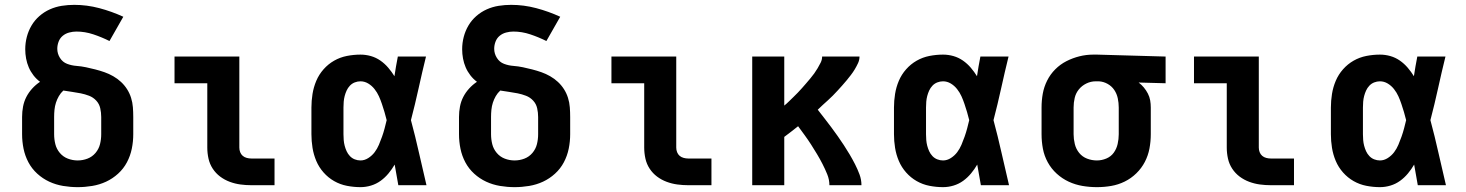

<svg xmlns="http://www.w3.org/2000/svg" viewBox="-20 -763 6040 791"><path d="M300 8Q270 8 240 3Q210 -2 183 -14.5Q156 -27 133.5 -47.5Q111 -68 97 -94.5Q83 -121 77 -150.5Q71 -180 71 -210V-281Q71 -303 75 -324Q79 -345 88.5 -363.5Q98 -382 112.5 -398Q127 -414 145 -426Q130 -437 118 -452.5Q106 -468 98.5 -485.5Q91 -503 87.5 -522Q84 -541 84 -560Q84 -586 90.5 -611Q97 -636 110 -658Q123 -680 142.5 -697Q162 -714 185.5 -724.5Q209 -735 234.5 -739Q260 -743 286 -743Q338 -743 389 -729.5Q440 -716 488 -694L431 -594Q399 -610 364.5 -621.5Q330 -633 295 -633Q280 -633 265 -629Q250 -625 238.5 -615.5Q227 -606 221.5 -591.5Q216 -577 216 -562Q216 -542 227 -524.5Q238 -507 256.5 -500Q275 -493 295 -491.5Q315 -490 334 -486Q353 -482 372.5 -477Q392 -472 410.5 -465.5Q429 -459 446.5 -449Q464 -439 478.5 -425.5Q493 -412 503.5 -395.5Q514 -379 520 -360Q526 -341 527.5 -321Q529 -301 529 -281V-210Q529 -180 523 -150.5Q517 -121 503 -94.5Q489 -68 466.5 -47.5Q444 -27 417 -14.5Q390 -2 360 3Q330 8 300 8ZM300 -102Q321 -102 340.5 -109.5Q360 -117 373.5 -133Q387 -149 392 -169Q397 -189 397 -210V-281Q397 -299 393 -317Q389 -335 376.5 -348.5Q364 -362 347 -368.5Q330 -375 312.5 -378.5Q295 -382 277 -384.5Q259 -387 241 -390Q230 -380 222.5 -367Q215 -354 210.5 -340Q206 -326 204.5 -311Q203 -296 203 -281V-210Q203 -189 208 -169Q213 -149 226.5 -133Q240 -117 259.5 -109.5Q279 -102 300 -102Z M1015 0Q993 0 970.5 -3Q948 -6 926.5 -14Q905 -22 887 -35.5Q869 -49 856.5 -68Q844 -87 839 -109.5Q834 -132 834 -155V-420H699V-530H966V-155Q966 -145 969.5 -136Q973 -127 980 -121Q987 -115 996.5 -112.5Q1006 -110 1015 -110H1111V0Z M1465 8Q1437 8 1409 2.5Q1381 -3 1356.5 -17Q1332 -31 1313 -52.5Q1294 -74 1283 -100Q1272 -126 1267.5 -154Q1263 -182 1263 -210V-320Q1263 -348 1267.5 -376Q1272 -404 1283 -430Q1294 -456 1313 -477.5Q1332 -499 1356.5 -513Q1381 -527 1409 -532.5Q1437 -538 1465 -538Q1487 -538 1508 -532Q1529 -526 1547 -513.5Q1565 -501 1579.5 -484Q1594 -467 1605 -449Q1608 -469 1611.5 -489.5Q1615 -510 1619 -530H1735Q1719 -465 1704.5 -399Q1690 -333 1673 -268Q1691 -201 1706 -134Q1721 -67 1737 0H1621Q1617 -21 1613.5 -42.5Q1610 -64 1606 -85Q1595 -66 1580.5 -48.5Q1566 -31 1548 -18Q1530 -5 1508.5 1.5Q1487 8 1465 8ZM1465 -102Q1482 -102 1497.5 -112Q1513 -122 1523.5 -136Q1534 -150 1541 -166.5Q1548 -183 1554 -200Q1560 -217 1564.5 -234Q1569 -251 1573 -268Q1569 -285 1564 -301.5Q1559 -318 1553.5 -334.5Q1548 -351 1541 -366.5Q1534 -382 1523 -396Q1512 -410 1497 -419Q1482 -428 1465 -428Q1453 -428 1441.5 -423.5Q1430 -419 1421.5 -410Q1413 -401 1408 -390Q1403 -379 1400 -367.5Q1397 -356 1396 -344Q1395 -332 1395 -320V-210Q1395 -198 1396 -186Q1397 -174 1400 -162.5Q1403 -151 1408 -140Q1413 -129 1421.5 -120Q1430 -111 1441.5 -106.5Q1453 -102 1465 -102Z M2100 8Q2070 8 2040 3Q2010 -2 1983 -14.5Q1956 -27 1933.5 -47.5Q1911 -68 1897 -94.5Q1883 -121 1877 -150.5Q1871 -180 1871 -210V-281Q1871 -303 1875 -324Q1879 -345 1888.5 -363.5Q1898 -382 1912.5 -398Q1927 -414 1945 -426Q1930 -437 1918 -452.5Q1906 -468 1898.5 -485.5Q1891 -503 1887.5 -522Q1884 -541 1884 -560Q1884 -586 1890.5 -611Q1897 -636 1910 -658Q1923 -680 1942.5 -697Q1962 -714 1985.5 -724.5Q2009 -735 2034.5 -739Q2060 -743 2086 -743Q2138 -743 2189 -729.5Q2240 -716 2288 -694L2231 -594Q2199 -610 2164.5 -621.5Q2130 -633 2095 -633Q2080 -633 2065 -629Q2050 -625 2038.5 -615.5Q2027 -606 2021.5 -591.5Q2016 -577 2016 -562Q2016 -542 2027 -524.5Q2038 -507 2056.5 -500Q2075 -493 2095 -491.5Q2115 -490 2134 -486Q2153 -482 2172.5 -477Q2192 -472 2210.5 -465.5Q2229 -459 2246.5 -449Q2264 -439 2278.5 -425.5Q2293 -412 2303.5 -395.5Q2314 -379 2320 -360Q2326 -341 2327.5 -321Q2329 -301 2329 -281V-210Q2329 -180 2323 -150.5Q2317 -121 2303 -94.5Q2289 -68 2266.5 -47.5Q2244 -27 2217 -14.5Q2190 -2 2160 3Q2130 8 2100 8ZM2100 -102Q2121 -102 2140.5 -109.5Q2160 -117 2173.5 -133Q2187 -149 2192 -169Q2197 -189 2197 -210V-281Q2197 -299 2193 -317Q2189 -335 2176.5 -348.5Q2164 -362 2147 -368.5Q2130 -375 2112.5 -378.5Q2095 -382 2077 -384.5Q2059 -387 2041 -390Q2030 -380 2022.5 -367Q2015 -354 2010.5 -340Q2006 -326 2004.5 -311Q2003 -296 2003 -281V-210Q2003 -189 2008 -169Q2013 -149 2026.5 -133Q2040 -117 2059.5 -109.5Q2079 -102 2100 -102Z M2815 0Q2793 0 2770.5 -3Q2748 -6 2726.5 -14Q2705 -22 2687 -35.5Q2669 -49 2656.5 -68Q2644 -87 2639 -109.5Q2634 -132 2634 -155V-420H2499V-530H2766V-155Q2766 -145 2769.5 -136Q2773 -127 2780 -121Q2787 -115 2796.5 -112.5Q2806 -110 2815 -110H2911V0Z M3079 0V-530H3211V-328Q3221 -336 3230 -345Q3239 -354 3248.5 -363Q3258 -372 3267 -381.5Q3276 -391 3284.5 -400.5Q3293 -410 3301.5 -420Q3310 -430 3318.5 -440Q3327 -450 3334.5 -460.5Q3342 -471 3348.5 -482Q3355 -493 3361 -505Q3367 -517 3367 -530H3521Q3521 -516 3515 -503Q3509 -490 3501.5 -477.5Q3494 -465 3485.5 -454Q3477 -443 3468 -432Q3459 -421 3449.5 -410.5Q3440 -400 3430.5 -389.5Q3421 -379 3411 -369Q3401 -359 3390.5 -349.5Q3380 -340 3369.5 -330.5Q3359 -321 3349 -311Q3363 -293 3377 -275Q3391 -257 3404.5 -239Q3418 -221 3431 -202.5Q3444 -184 3456.5 -165Q3469 -146 3480.5 -126.5Q3492 -107 3502.5 -86.5Q3513 -66 3521 -44.5Q3529 -23 3529 0H3397Q3397 -23 3388 -45Q3379 -67 3368.5 -87.5Q3358 -108 3346 -128Q3334 -148 3321.5 -167.5Q3309 -187 3295.5 -205.5Q3282 -224 3268 -243Q3254 -232 3240 -221Q3226 -210 3211 -199V0Z M3865 8Q3837 8 3809 2.5Q3781 -3 3756.5 -17Q3732 -31 3713 -52.5Q3694 -74 3683 -100Q3672 -126 3667.5 -154Q3663 -182 3663 -210V-320Q3663 -348 3667.5 -376Q3672 -404 3683 -430Q3694 -456 3713 -477.5Q3732 -499 3756.5 -513Q3781 -527 3809 -532.5Q3837 -538 3865 -538Q3887 -538 3908 -532Q3929 -526 3947 -513.5Q3965 -501 3979.5 -484Q3994 -467 4005 -449Q4008 -469 4011.5 -489.5Q4015 -510 4019 -530H4135Q4119 -465 4104.5 -399Q4090 -333 4073 -268Q4091 -201 4106 -134Q4121 -67 4137 0H4021Q4017 -21 4013.5 -42.5Q4010 -64 4006 -85Q3995 -66 3980.5 -48.5Q3966 -31 3948 -18Q3930 -5 3908.5 1.5Q3887 8 3865 8ZM3865 -102Q3882 -102 3897.5 -112Q3913 -122 3923.5 -136Q3934 -150 3941 -166.5Q3948 -183 3954 -200Q3960 -217 3964.5 -234Q3969 -251 3973 -268Q3969 -285 3964 -301.5Q3959 -318 3953.5 -334.5Q3948 -351 3941 -366.5Q3934 -382 3923 -396Q3912 -410 3897 -419Q3882 -428 3865 -428Q3853 -428 3841.5 -423.5Q3830 -419 3821.5 -410Q3813 -401 3808 -390Q3803 -379 3800 -367.5Q3797 -356 3796 -344Q3795 -332 3795 -320V-210Q3795 -198 3796 -186Q3797 -174 3800 -162.5Q3803 -151 3808 -140Q3813 -129 3821.5 -120Q3830 -111 3841.5 -106.5Q3853 -102 3865 -102Z M4499 8Q4469 8 4439.5 3Q4410 -2 4383 -14.5Q4356 -27 4333.5 -47.5Q4311 -68 4296.5 -94.5Q4282 -121 4276.5 -150.5Q4271 -180 4271 -210V-320Q4271 -349 4276 -377Q4281 -405 4294 -431Q4307 -457 4327.5 -477.5Q4348 -498 4373.5 -511Q4399 -524 4427 -531Q4455 -538 4484 -538Q4488 -538 4492 -538Q4496 -538 4500 -538L4782 -530V-420L4671 -423Q4683 -414 4692.5 -402.5Q4702 -391 4709 -377.5Q4716 -364 4718.5 -349.5Q4721 -335 4721 -320V-210Q4721 -180 4715.5 -151Q4710 -122 4696.5 -96Q4683 -70 4661.5 -49Q4640 -28 4613.5 -15Q4587 -2 4558 3Q4529 8 4499 8ZM4499 -102Q4519 -102 4538 -110Q4557 -118 4568.5 -134Q4580 -150 4584.5 -170Q4589 -190 4589 -210V-320Q4589 -339 4585 -358Q4581 -377 4570.5 -392.5Q4560 -408 4543 -417.5Q4526 -427 4507 -428H4500Q4498 -428 4496.5 -428Q4495 -428 4494 -428Q4474 -428 4455.5 -419Q4437 -410 4424.5 -394.5Q4412 -379 4407.5 -359.5Q4403 -340 4403 -320V-210Q4403 -190 4408 -169.5Q4413 -149 4426 -133Q4439 -117 4458.5 -109.5Q4478 -102 4499 -102Z M5215 0Q5193 0 5170.5 -3Q5148 -6 5126.5 -14Q5105 -22 5087 -35.5Q5069 -49 5056.5 -68Q5044 -87 5039 -109.5Q5034 -132 5034 -155V-420H4899V-530H5166V-155Q5166 -145 5169.5 -136Q5173 -127 5180 -121Q5187 -115 5196.5 -112.5Q5206 -110 5215 -110H5311V0Z M5665 8Q5637 8 5609 2.5Q5581 -3 5556.5 -17Q5532 -31 5513 -52.5Q5494 -74 5483 -100Q5472 -126 5467.5 -154Q5463 -182 5463 -210V-320Q5463 -348 5467.5 -376Q5472 -404 5483 -430Q5494 -456 5513 -477.5Q5532 -499 5556.5 -513Q5581 -527 5609 -532.5Q5637 -538 5665 -538Q5687 -538 5708 -532Q5729 -526 5747 -513.5Q5765 -501 5779.5 -484Q5794 -467 5805 -449Q5808 -469 5811.5 -489.5Q5815 -510 5819 -530H5935Q5919 -465 5904.5 -399Q5890 -333 5873 -268Q5891 -201 5906 -134Q5921 -67 5937 0H5821Q5817 -21 5813.5 -42.5Q5810 -64 5806 -85Q5795 -66 5780.5 -48.5Q5766 -31 5748 -18Q5730 -5 5708.5 1.5Q5687 8 5665 8ZM5665 -102Q5682 -102 5697.5 -112Q5713 -122 5723.5 -136Q5734 -150 5741 -166.5Q5748 -183 5754 -200Q5760 -217 5764.5 -234Q5769 -251 5773 -268Q5769 -285 5764 -301.5Q5759 -318 5753.5 -334.5Q5748 -351 5741 -366.5Q5734 -382 5723 -396Q5712 -410 5697 -419Q5682 -428 5665 -428Q5653 -428 5641.5 -423.5Q5630 -419 5621.5 -410Q5613 -401 5608 -390Q5603 -379 5600 -367.5Q5597 -356 5596 -344Q5595 -332 5595 -320V-210Q5595 -198 5596 -186Q5597 -174 5600 -162.5Q5603 -151 5608 -140Q5613 -129 5621.5 -120Q5630 -111 5641.5 -106.5Q5653 -102 5665 -102Z"/></svg>

Font: Iosevka Curly XBdEx
Style: Regular
Weight: 800
Width: 7
Monospace: yes
Designer: Belleve Invis
Foundry: Belleve Invis
Version: Version 11.1.0; ttfautohint (v1.8.3)